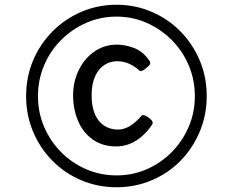

<svg xmlns="http://www.w3.org/2000/svg" viewBox="-20 -858 981 809"><path d="M471 -69Q392 -69 322.5 -98.5Q253 -128 201 -180.5Q149 -233 119.5 -303Q90 -373 90 -453Q90 -534 119.5 -603.5Q149 -673 201 -725.5Q253 -778 322.5 -808Q392 -838 471 -838Q550 -838 619.5 -808Q689 -778 740.5 -725.5Q792 -673 821.5 -603.5Q851 -534 851 -453Q851 -373 821.5 -303Q792 -233 740.5 -180.5Q689 -128 619.5 -98.5Q550 -69 471 -69ZM471 -119Q539 -119 598.5 -145Q658 -171 703.5 -217Q749 -263 775 -323.5Q801 -384 801 -453Q801 -522 775 -583Q749 -644 703.5 -689.5Q658 -735 598.5 -761.5Q539 -788 471 -788Q403 -788 343 -761.5Q283 -735 237.5 -689.5Q192 -644 166 -583Q140 -522 140 -453Q140 -384 166 -323.5Q192 -263 237.5 -217Q283 -171 343 -145Q403 -119 471 -119ZM470 -241Q412 -241 371 -270Q330 -299 309 -348.5Q288 -398 288 -456Q288 -514 312 -563Q336 -612 378 -641Q420 -670 473 -670Q505 -670 543 -656.5Q581 -643 609 -603Q615 -594 612 -587.5Q609 -581 598 -573Q587 -563 579.5 -560Q572 -557 567 -561Q547 -579 524 -589.5Q501 -600 473 -600Q444 -600 419.5 -584Q395 -568 380.5 -536Q366 -504 366 -456Q366 -408 380.5 -375.5Q395 -343 420.5 -327.5Q446 -312 477 -312Q502 -312 526.5 -326.5Q551 -341 576 -370Q581 -375 590.5 -371.5Q600 -368 608 -361Q619 -353 622 -346Q625 -339 621 -333Q601 -303 576 -282Q551 -261 524.5 -251Q498 -241 470 -241Z"/></svg>

Font: Playwrite DE Grund
Style: Regular
Weight: 400
Designer: Veronika Burian, José Scaglione
Foundry: TypeTogether
Version: Version 1.002